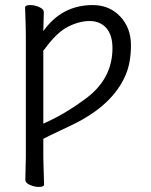

<svg xmlns="http://www.w3.org/2000/svg" viewBox="-20 -727 596 758"><path d="M134 11Q116 11 98 3Q80 -5 80 -17L82 -105V-590L81 -639L79 -697Q79 -707 99 -707Q117 -707 135 -699Q153 -691 153 -679Q153 -658 152 -643L151 -604Q224 -707 346 -707Q412 -707 454.5 -662Q497 -617 497 -548.5Q497 -480 476 -431Q425 -311 265 -234Q222 -213 185 -196Q164 -186 151 -179V-105L152 -67L154 1Q154 11 134 11ZM151 -239Q230 -273 312 -333Q424 -412 424 -537Q424 -589 399.5 -616.5Q375 -644 334 -644Q293 -644 248.5 -621.5Q204 -599 156 -533Q154 -530 151 -528Z"/></svg>

Font: LXGW Bright TC
Style: Regular
Weight: 400
Designer: Christian Thalmann (Catharsis Fonts)
Foundry: LXGW / Christian Thalmann (Catharsis Fonts) / Fontworks Inc.
Version: Version 5.501